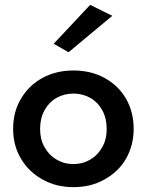

<svg xmlns="http://www.w3.org/2000/svg" viewBox="-20 -760 604 790"><path d="M34 -230Q34 -160 67 -106Q99 -52 156 -21Q211 10 282 10Q354 10 409 -21Q467 -53 498 -106Q530 -162 530 -230Q530 -299 498 -355Q466 -409 409 -440Q353 -470 282 -470Q212 -470 156 -440Q100 -410 67 -355Q34 -301 34 -230ZM145 -230Q145 -273 163 -306Q181 -339 212 -357Q244 -375 282 -375Q320 -375 352 -357Q383 -339 401 -306Q419 -273 419 -230Q419 -186 401 -155Q383 -122 352 -104Q321 -85 282 -85Q243 -85 212 -104Q181 -122 163 -155Q145 -186 145 -230ZM262 -545 442 -695 351 -740 201 -580Z"/></svg>

Font: NM-font
Style: Medium
Weight: 500
Designer: ""
Foundry: ""
Version: ""